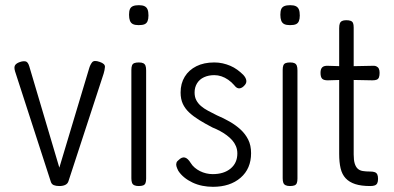

<svg xmlns="http://www.w3.org/2000/svg" viewBox="-20 -707 1520 741"><path d="M209 11Q196 11 187.5 7.5Q179 4 176 -6L38 -432Q33 -449 39 -456.5Q45 -464 58 -468Q70 -472 79 -470Q88 -468 93 -451L209 -60L324 -443Q328 -457 335.5 -466.5Q343 -476 365 -468Q386 -461 385 -448.5Q384 -436 380 -423L244 -7Q241 2 232 6.5Q223 11 209 11Z M515 11Q505 11 498.5 8Q492 5 489.5 -1.5Q487 -8 487 -19V-437Q487 -448 489.5 -454.5Q492 -461 498.5 -463.5Q505 -466 516 -466Q527 -466 533 -463Q539 -460 541.5 -453.5Q544 -447 544 -435V-18Q544 -7 541.5 -0.5Q539 6 532.5 8.5Q526 11 515 11ZM515 -610Q501 -610 493 -614Q485 -618 481.5 -627Q478 -636 478 -650Q478 -664 481.5 -672Q485 -680 493.5 -683.5Q502 -687 516 -687Q530 -687 538 -683Q546 -679 549.5 -670.5Q553 -662 553 -647Q553 -634 549.5 -625.5Q546 -617 538 -613.5Q530 -610 515 -610Z M802 14Q781 14 761 10Q741 6 723 -2.5Q705 -11 691 -22.5Q677 -34 668 -48Q663 -58 661 -65Q659 -72 661 -78.5Q663 -85 669 -89Q682 -102 693.5 -99Q705 -96 716 -78Q722 -68 731.5 -60Q741 -52 752 -46.5Q763 -41 775.5 -38Q788 -35 801 -35Q844 -35 870 -56.5Q896 -78 896 -115Q896 -130 890.5 -143Q885 -156 876 -166Q867 -176 855 -185Q843 -194 829 -201.5Q815 -209 800 -215Q771 -230 748.5 -244Q726 -258 710 -273Q694 -288 685.5 -306.5Q677 -325 677 -350Q677 -385 693 -411Q709 -437 738 -451.5Q767 -466 807 -466Q824 -466 839.5 -462.5Q855 -459 869 -453Q883 -447 895.5 -438Q908 -429 919 -418Q929 -407 930.5 -397Q932 -387 925 -379Q915 -367 904.5 -366Q894 -365 885 -377Q874 -390 861 -399Q848 -408 834.5 -412.5Q821 -417 807 -417Q785 -417 767.5 -409Q750 -401 740.5 -385.5Q731 -370 731 -350Q731 -333 737.5 -320.5Q744 -308 755.5 -298Q767 -288 783 -279.5Q799 -271 817 -262Q843 -251 866.5 -237.5Q890 -224 908.5 -207Q927 -190 938 -168Q949 -146 949 -116Q949 -56 908.5 -21Q868 14 802 14Z M1099 11Q1089 11 1082.5 8Q1076 5 1073.5 -1.5Q1071 -8 1071 -19V-437Q1071 -448 1073.5 -454.5Q1076 -461 1082.5 -463.5Q1089 -466 1100 -466Q1111 -466 1117 -463Q1123 -460 1125.5 -453.5Q1128 -447 1128 -435V-18Q1128 -7 1125.5 -0.5Q1123 6 1116.5 8.5Q1110 11 1099 11ZM1099 -610Q1085 -610 1077 -614Q1069 -618 1065.5 -627Q1062 -636 1062 -650Q1062 -664 1065.5 -672Q1069 -680 1077.5 -683.5Q1086 -687 1100 -687Q1114 -687 1122 -683Q1130 -679 1133.5 -670.5Q1137 -662 1137 -647Q1137 -634 1133.5 -625.5Q1130 -617 1122 -613.5Q1114 -610 1099 -610Z M1409 11Q1374 11 1351 3.5Q1328 -4 1314 -19Q1300 -34 1294.5 -57.5Q1289 -81 1289 -113V-598Q1289 -610 1291.5 -616.5Q1294 -623 1300 -626Q1306 -629 1316 -629Q1327 -629 1333.5 -626.5Q1340 -624 1342.5 -618Q1345 -612 1345 -601V-111Q1345 -89 1349 -76Q1353 -63 1360.5 -56Q1368 -49 1380 -47Q1392 -45 1408 -45Q1420 -45 1426.5 -42.5Q1433 -40 1436 -34Q1439 -28 1439 -17Q1439 -6 1436 0Q1433 6 1426.5 8.5Q1420 11 1409 11ZM1247 -453 1314 -451 1415 -453Q1426 -454 1432.5 -451Q1439 -448 1442 -442Q1445 -436 1445 -426Q1445 -415 1442.5 -408.5Q1440 -402 1434 -399.5Q1428 -397 1417 -397L1314 -399L1245 -397Q1229 -397 1223 -403.5Q1217 -410 1217 -426Q1217 -441 1224 -447.5Q1231 -454 1247 -453Z"/></svg>

Font: Fredoka SemiCondensed Light
Style: Regular
Weight: 300
Width: 4
Designer: Ben Nathan
Foundry: Milena B. Brandão, Ben Nathan
Version: Version 2.001